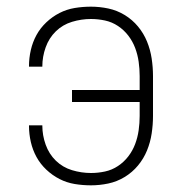

<svg xmlns="http://www.w3.org/2000/svg" viewBox="-20 -548 540 576"><path d="M253 8Q228 8 204 4Q180 0 158.5 -11Q137 -22 119 -39Q101 -56 89.5 -77Q78 -98 72.5 -122Q67 -146 67 -170V-172H107V-171Q107 -142 117 -114Q127 -86 147.5 -66Q168 -46 196 -37.5Q224 -29 253 -29Q274 -29 295 -33.5Q316 -38 334 -50Q352 -62 365 -79Q378 -96 385.5 -116Q393 -136 396 -157.5Q399 -179 399 -200V-242H196V-278H399V-320Q399 -341 396 -362.5Q393 -384 385.5 -404Q378 -424 365 -441Q352 -458 334 -470Q316 -482 295 -486.5Q274 -491 253 -491Q224 -491 196 -482.5Q168 -474 147.5 -454Q127 -434 117 -406Q107 -378 107 -349V-348H67V-350Q67 -374 72.5 -398Q78 -422 89.5 -443Q101 -464 119 -481Q137 -498 158.5 -509Q180 -520 204 -524Q228 -528 253 -528Q279 -528 305 -522.5Q331 -517 354 -503Q377 -489 394 -468.5Q411 -448 421 -423.5Q431 -399 435 -372.5Q439 -346 439 -320V-200Q439 -174 435 -147.5Q431 -121 421 -96.5Q411 -72 394 -51.5Q377 -31 354 -17Q331 -3 305 2.5Q279 8 253 8Z"/></svg>

Font: Iosevka Curly Extralight
Style: Regular
Weight: 200
Monospace: yes
Designer: Belleve Invis
Foundry: Belleve Invis
Version: Version 22.1.2; ttfautohint (v1.8.4)